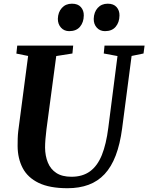

<svg xmlns="http://www.w3.org/2000/svg" viewBox="-20 -984 784 1014"><path d="M675 -688.5 625 -306Q614 -222.5 591 -162.5Q568 -102.5 532.5 -64.5Q497 -26.5 448 -8.2Q399 10 336.5 10Q242 10 184.2 -18Q126.5 -46 100 -96.2Q73.5 -146.5 73 -212.5Q73 -231.5 73.5 -251.5Q74 -271.5 76.5 -292.5L128.5 -688.5L66.5 -701L71 -743H366.5L362.5 -701.5L277 -688L225.5 -302Q222 -274 220 -249.2Q218 -224.5 218 -204.5Q218.5 -160.5 232.8 -125.5Q247 -90.5 277.5 -70.5Q308 -50.5 357.5 -50.5Q416 -50.5 455.2 -79Q494.5 -107.5 517.8 -165Q541 -222.5 552 -309.5L600.5 -688L528 -701.5L532 -743H743.5L738 -701.5ZM345.5 -819.5Q319 -819.5 302.2 -838Q285.5 -856.5 285.5 -884.5Q286.5 -920 306.8 -942.2Q327 -964.5 360 -964.5Q391.5 -964.5 407.2 -946.5Q423 -928.5 422.5 -902Q422 -866 402.5 -842.8Q383 -819.5 345.5 -819.5ZM534.5 -819.5Q508 -819.5 491.2 -838Q474.5 -856.5 475 -884.5Q476 -920 496 -942.2Q516 -964.5 549 -964.5Q580 -964.5 595.8 -946.5Q611.5 -928.5 611 -902Q610.5 -866 591 -842.8Q571.5 -819.5 534.5 -819.5Z"/></svg>

Font: Merriweather 48pt
Style: Bold Italic
Weight: 700
Italic angle: -7.8°
Version: Version 2.101